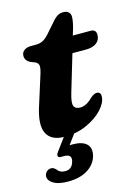

<svg xmlns="http://www.w3.org/2000/svg" viewBox="-121 -642 668 935"><g transform="rotate(-15 213.0 -174.5)"><path d="M99.5 -374 75 -383.5Q51 -396 51 -420Q51 -437 64.2 -447Q77.5 -457 100 -457H123Q143 -457 158 -464.2Q173 -471.5 189 -489L244 -551.5Q254 -562.5 265.5 -569Q277 -575.5 293.5 -575.5Q311 -575.5 320 -566.5Q329 -557.5 329 -543.5Q329 -520 317.5 -481L309 -453.5H399Q426 -453.5 426 -426Q426 -400.5 406.8 -385.8Q387.5 -371 355.5 -371H285L229.5 -185Q215.5 -138.5 222.5 -122Q229.5 -105.5 254 -105.5Q285 -105.5 317 -138Q335 -154 348 -154Q370.5 -154 368.5 -128.5Q367 -99 336.8 -66.2Q306.5 -33.5 256.2 -10.5Q206 12.5 144 12.5Q76.5 12.5 54.2 -32Q32 -76.5 63 -169.5L106 -305.5Q116.5 -337.5 115.5 -352Q114.5 -366.5 99.5 -374ZM154 -8H204.5L155.5 58.5Q162.5 58 170 58Q219.5 58 241 79Q262.5 100 252.5 138Q241.5 179 202.5 203.2Q163.5 227.5 104 227.5Q53 227.5 27.5 210.2Q2 193 6.5 170Q9.5 158 18.5 150.8Q27.5 143.5 38 143.5Q46 143 51.8 146.5Q57.5 150 62.5 154.5Q75.5 175 103.5 175Q138 175 147.5 137Q156.5 102.5 116.5 102.5H101Q87 102.5 85.5 94Q84 85.5 94 73Z"/></g></svg>

Font: Fraunces 9pt Soft
Style: Bold Italic
Weight: 700
Italic angle: -16°
Version: Version 1.000;[b76b70a41]